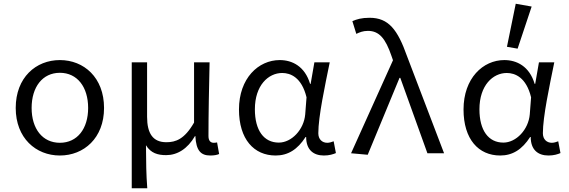

<svg xmlns="http://www.w3.org/2000/svg" viewBox="-20 -819 3040 1026"><path d="M300 12C428 12 536 -81 536 -242C536 -405 428 -498 300 -498C172 -498 64 -405 64 -242C64 -81 172 12 300 12ZM300 -56C207 -56 149 -131 149 -242C149 -354 207 -430 300 -430C393 -430 451 -354 451 -242C451 -131 393 -56 300 -56Z M684 187H767C761 107 761 58 760 -43C786 0 824 10 868 10C927 10 982 -23 1022 -92H1024C1028 -14 1053 12 1104 12C1124 12 1140 9 1151 4L1140 -58C1131 -56 1127 -56 1122 -56C1106 -56 1094 -66 1094 -92C1094 -208 1097 -355 1100 -486H1017V-164C966 -75 919 -59 869 -59C797 -59 766 -106 766 -195V-486H684Z M1453 12C1519 12 1570 -20 1613 -87H1616C1616 -19 1654 12 1711 12C1740 12 1761 5 1775 -1L1763 -64C1753 -60 1740 -56 1729 -56C1702 -56 1681 -74 1681 -107C1681 -196 1716 -358 1742 -486H1660L1640 -371H1637C1609 -465 1541 -498 1475 -498C1361 -498 1257 -401 1257 -234C1257 -75 1337 12 1453 12ZM1470 -57C1390 -57 1342 -122 1342 -235C1342 -363 1414 -429 1488 -429C1532 -429 1592 -406 1618 -299L1611 -208C1604 -126 1538 -57 1470 -57Z M1945 8 2115 -403H2119L2264 0H2353L2155 -519C2105 -660 2057 -724 1955 -724C1912 -724 1886 -716 1863 -706L1884 -638C1901 -646 1919 -654 1946 -654C2006 -654 2040 -614 2072 -520L2080 -497L1856 0Z M2653 12C2719 12 2770 -20 2813 -87H2816C2816 -19 2854 12 2911 12C2940 12 2961 5 2975 -1L2963 -64C2953 -60 2940 -56 2929 -56C2902 -56 2881 -74 2881 -107C2881 -196 2916 -358 2942 -486H2860L2840 -371H2837C2809 -465 2741 -498 2675 -498C2561 -498 2457 -401 2457 -234C2457 -75 2537 12 2653 12ZM2670 -57C2590 -57 2542 -122 2542 -235C2542 -363 2614 -429 2688 -429C2732 -429 2792 -406 2818 -299L2811 -208C2804 -126 2738 -57 2670 -57ZM2746 -559 2821 -784 2736 -799 2689 -569Z"/></svg>

Font: Hasklig
Style: Regular
Weight: 400
Monospace: yes
Designer: Paul D. Hunt, Teo Tuominen
Foundry: Adobe Systems Incorporated
Version: Version 2.030;PS 1.0;hotconv 16.6.51;makeotf.lib2.5.65220